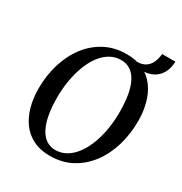

<svg xmlns="http://www.w3.org/2000/svg" viewBox="-198 -1004 1094 1157"><g transform="rotate(30 349.0 -425.0)"><path d="M314 10.5Q247 10.5 198 -14Q149 -38.5 117.2 -81.8Q85.5 -125 69.8 -182Q54 -239 53.5 -304Q53 -395.5 77.2 -476.5Q101.5 -557.5 148.2 -619.8Q195 -682 261.5 -717.2Q328 -752.5 412 -752.5Q480 -752.5 529 -728Q578 -703.5 609.5 -660.2Q641 -617 656.2 -561Q671.5 -505 672 -441.5Q672.5 -350 648.8 -268.2Q625 -186.5 578.5 -124Q532 -61.5 465.5 -25.5Q399 10.5 314 10.5ZM326 -36.5Q366.5 -36.5 401.2 -57Q436 -77.5 463.2 -114.2Q490.5 -151 509.8 -201Q529 -251 538.8 -310.5Q548.5 -370 548 -435.5Q547.5 -497 538.8 -546.8Q530 -596.5 512 -631.8Q494 -667 466.2 -686Q438.5 -705 400 -705Q359.5 -705 324.5 -685Q289.5 -665 262.2 -628.5Q235 -592 216 -542.5Q197 -493 187 -433.8Q177 -374.5 177.5 -309.5Q178 -247 187.2 -196.8Q196.5 -146.5 214.8 -110.8Q233 -75 260.8 -55.8Q288.5 -36.5 326 -36.5ZM595 -859.5H687Q685.5 -819 671.5 -788.8Q657.5 -758.5 632 -739.5Q606.5 -720.5 570.8 -714.5Q535 -708.5 490 -716L485.5 -743Q523.5 -743.5 546.2 -759Q569 -774.5 580.5 -801Q592 -827.5 595 -859.5Z"/></g></svg>

Font: Merriweather 48pt Medium
Style: Italic
Weight: 500
Italic angle: -7.8°
Version: Version 2.101